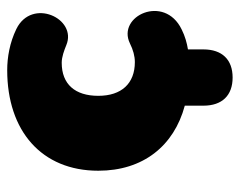

<svg xmlns="http://www.w3.org/2000/svg" viewBox="-88 -458 681 546"><g transform="rotate(-90 253.0 -185.5)"><path d="M305 135C356 135 385 105 385 52V8C403 5 422 0 442 -10C543 -59 480 -195 402 -157C384 -148 366 -143 349 -143C288 -143 253 -181 253 -247C253 -313 286 -351 347 -351C364 -351 382 -344 397 -338C473 -306 533 -436 443 -480C404 -499 362 -506 326 -506C153 -506 40 -408 40 -247C40 -120 110 -32 225 -1V52C225 105 254 135 305 135Z"/></g></svg>

Font: SN Pro Black
Style: Regular
Weight: 900
Designer: Tobias Whetton
Foundry: Supernotes
Version: Version 1.001;Glyphs 3.2 (3249)